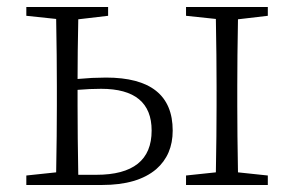

<svg xmlns="http://www.w3.org/2000/svg" viewBox="-20 -527 849 547"><path d="M254 -29Q412 -29 412 -155Q412 -274 268 -274Q236 -274 201 -271V-226Q201 -139 203 -29ZM203 -472Q201 -376 201 -302Q227 -304 242 -305Q265 -306 282 -306Q472 -306 472 -155Q472 -86 425 -45Q372 0 271 0H55V-27L140 -36Q142 -146 142 -226V-282Q142 -363 140 -473L55 -482V-507H288V-482ZM658 -472Q656 -364 656 -282V-226Q656 -146 658 -36L743 -27V0H510V-27L595 -36Q597 -146 597 -226V-282Q597 -363 595 -473L510 -482V-507H743V-482Z"/></svg>

Font: Source Han Serif SC ExtraLight
Style: Regular
Weight: 250
Designer: Ryoko NISHIZUKA  (kana & ideographs); Frank Grießhammer (Latin, Greek & Cyrillic); Wenlong ZHANG  (bopomofo); Sandoll Co
Foundry: Adobe Systems Incorporated
Version: Version 1.001 October 20, 2017